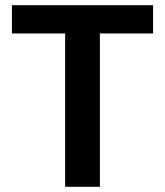

<svg xmlns="http://www.w3.org/2000/svg" viewBox="-20 -720 636 740"><path d="M231 0V-591H26V-700H570V-591H365V0Z"/></svg>

Font: DM Sans 20pt
Style: Bold
Weight: 700
Version: Version 4.004;gftools[0.9.30]